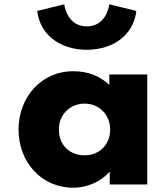

<svg xmlns="http://www.w3.org/2000/svg" viewBox="-20 -860 773 895"><path d="M254.5 -256C254.5 -327 307.5 -377 374.5 -377C440.5 -377 493.5 -327 493.5 -256C493.5 -186 443.5 -136 374.5 -136C302.5 -136 254.5 -186 254.5 -256ZM66.5 -256C66.5 -106 171.5 15 321.5 15C391.5 15 451.5 -16 489.5 -58H491.5V0H666.5V-513H489.5V-464C447.5 -505 390.5 -528 321.5 -528C171.5 -528 66.5 -406 66.5 -256ZM489.5 -840C489.5 -840 478.5 -737 384.5 -737C290.5 -737 279.5 -840 279.5 -840L153.5 -809C165.5 -702 255.5 -628 384.5 -628C513.5 -628 603.5 -702 615.5 -809Z"/></svg>

Font: Sztylet
Style: Bd
Weight: 700
Foundry: Cannot Into Space Fonts, PlusOne Fonts
Version: Version 0.12